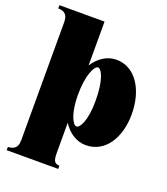

<svg xmlns="http://www.w3.org/2000/svg" viewBox="-160 -810 973 1120"><g transform="rotate(20 326.5 -250.0)"><path d="M14 180V200H334V180C309 178 294 174 294 116V-72C329 -18 379 15 436 15C557 15 628 -100 628 -246C628 -392 558 -515 436 -515C379 -515 329 -482 294 -428V-700H14V-680C40 -679 74 -674 74 -616V116C74 174 39 178 14 180ZM294 -246C294 -369 328 -436 350 -436C372 -436 403 -377 403 -246C403 -127 371 -69 349 -69C327 -69 294 -130 294 -246Z"/></g></svg>

Font: Sprat Condensed Black
Style: Regular
Weight: 900
Designer: Ethan Nakache
Foundry: Collletttivo
Version: Version 2.000;Glyphs 3.2 (3217)